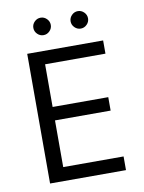

<svg xmlns="http://www.w3.org/2000/svg" viewBox="-80 -745 601 802"><g transform="rotate(-10 221.0 -344.5)"><path d="M67 0ZM389 -58H133V-256H369V-313H133V-494H389V-550H67V0H389ZM111 -652Q111 -667 122 -678Q133 -689 148 -689Q163 -689 174 -678Q185 -667 185 -652Q185 -637 174 -626Q163 -615 148 -615Q133 -615 122 -626Q111 -637 111 -652ZM269 -652Q269 -667 280 -678Q291 -689 306 -689Q321 -689 332 -678Q343 -667 343 -652Q343 -637 332 -626Q321 -615 306 -615Q291 -615 280 -626Q269 -637 269 -652Z"/></g></svg>

Font: Cambay Devanagari
Style: Regular
Weight: 400
Designer: Pooja Saxena
Foundry: Pooja Saxena
Version: Version 1.180;PS 001.180;hotconv 1.0.70;makeotf.lib2.5.58329